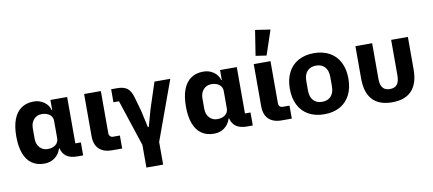

<svg xmlns="http://www.w3.org/2000/svg" viewBox="-84 -1144 3768 1672"><g transform="rotate(-10 1800.0 -308.0)"><path d="M568 0H518Q456 0 421.5 -24.5Q387 -49 376 -96H371Q356 -46 316.5 -17Q277 12 225 12Q159 12 114 -19.5Q69 -51 46 -112.5Q23 -174 23 -263Q23 -352 46 -413Q69 -474 114 -505.5Q159 -537 225 -537Q276 -537 315.5 -509Q355 -481 366 -437H371V-525H519V-115H568ZM371 -185V-340Q371 -375 344 -396Q317 -417 274 -417Q232 -417 204.5 -387Q177 -357 177 -308V-217Q177 -168 204.5 -138Q232 -108 274 -108Q317 -108 344 -129Q371 -150 371 -185Z M913 0H825Q749 0 709 -39Q669 -78 669 -153V-525H817V-149Q817 -135 827 -125Q837 -115 851 -115H913Z M1092 0 957 -410H908V-525H960Q1019 -525 1050 -501.5Q1081 -478 1098 -418L1133 -293L1166 -145H1174L1215 -293L1291 -525H1431L1240 0V200H1092Z M2068 0H2018Q1956 0 1921.5 -24.5Q1887 -49 1876 -96H1871Q1856 -46 1816.5 -17Q1777 12 1725 12Q1659 12 1614 -19.5Q1569 -51 1546 -112.5Q1523 -174 1523 -263Q1523 -352 1546 -413Q1569 -474 1614 -505.5Q1659 -537 1725 -537Q1776 -537 1815.5 -509Q1855 -481 1866 -437H1871V-525H2019V-115H2068ZM1871 -185V-340Q1871 -375 1844 -396Q1817 -417 1774 -417Q1732 -417 1704.5 -387Q1677 -357 1677 -308V-217Q1677 -168 1704.5 -138Q1732 -108 1774 -108Q1817 -108 1844 -129Q1871 -150 1871 -185Z M2413 0H2325Q2249 0 2209 -39Q2169 -78 2169 -153V-525H2317V-149Q2317 -135 2327 -125Q2337 -115 2351 -115H2413ZM2197 -593 2232 -816 2365 -796 2292 -579Z M2441 -258Q2441 -341 2472 -402Q2503 -463 2561.5 -495.5Q2620 -528 2700 -528Q2780 -528 2838.5 -495.5Q2897 -463 2928 -402Q2959 -341 2959 -258Q2959 -175 2928 -114Q2897 -53 2838.5 -20.5Q2780 12 2700 12Q2620 12 2561.5 -20.5Q2503 -53 2472 -114Q2441 -175 2441 -258ZM2806 -217V-299Q2806 -356 2778 -387Q2750 -418 2700 -418Q2650 -418 2622 -387Q2594 -356 2594 -299V-217Q2594 -160 2622 -129Q2650 -98 2700 -98Q2750 -98 2778 -129Q2806 -160 2806 -217Z M3216 -210Q3216 -157 3236.5 -131Q3257 -105 3300 -105Q3343 -105 3363.5 -131Q3384 -157 3384 -210V-525H3532V-239Q3532 -114 3473.5 -51Q3415 12 3300 12Q3185 12 3126.5 -51Q3068 -114 3068 -239V-525H3216Z"/></g></svg>

Font: iA Writer Quattro V
Style: Regular
Weight: 400
Designer: Mike Abbink, Paul van der Laan, Pieter van Rosmalen, Oliver Reichenstein
Foundry: Information Architects Inc.
Version: Version 2.000